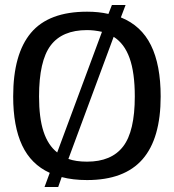

<svg xmlns="http://www.w3.org/2000/svg" viewBox="-20 -709 699 772"><path d="M180 -14Q105 -48 69 -124.5Q33 -201 33 -321Q33 -492 104.5 -577Q176 -662 330 -662Q377 -662 416 -653L430 -689H485L466 -639Q548 -606 587 -527Q626 -448 626 -321Q626 -152 553 -68.5Q480 15 330 15Q273 15 228 3L214 43H159ZM390 -581Q358 -588 330 -588Q230 -588 183.5 -526Q137 -464 137 -321Q137 -235 155 -180Q173 -125 210 -96ZM522 -321Q522 -417 501 -475.5Q480 -534 437 -561L255 -70Q285 -59 330 -59Q428 -59 475 -120Q522 -181 522 -321Z"/></svg>

Font: Pridi
Style: Regular
Weight: 400
Designer: Katatrad Team
Foundry: CadsonDemak
Version: Version 1.001